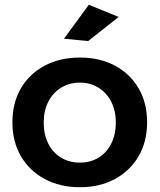

<svg xmlns="http://www.w3.org/2000/svg" viewBox="-20 -779 668 804"><path d="M315 -538Q398 -538 461.5 -504Q525 -470 560.5 -409Q596 -348 596 -267Q596 -186 560.5 -125Q525 -64 461.5 -29.5Q398 5 315 5Q231 5 167 -29.5Q103 -64 67.5 -125Q32 -186 32 -267Q32 -348 67.5 -409Q103 -470 167 -504Q231 -538 315 -538ZM315 -433Q270 -433 235.5 -411.5Q201 -390 182 -352.5Q163 -315 163 -266Q163 -216 182 -178Q201 -140 235.5 -119Q270 -98 315 -98Q359 -98 393 -119Q427 -140 446 -178Q465 -216 465 -266Q465 -315 446 -352.5Q427 -390 393 -411.5Q359 -433 315 -433ZM352 -759 477 -708 349 -607 248 -617Z"/></svg>

Font: Alexandria Medium
Style: Regular
Weight: 500
Designer: Mohamed Gaber
Foundry: Kief Type Foundry
Version: Version 5.100